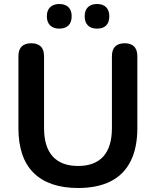

<svg xmlns="http://www.w3.org/2000/svg" viewBox="-20 -929 778 959"><path d="M370 10Q297 10 241.5 -9Q186 -28 148 -65.5Q110 -103 91 -159Q72 -215 72 -289V-648Q72 -681 88.5 -697Q105 -713 136 -713Q167 -713 183.5 -697Q200 -681 200 -648V-290Q200 -195 243.5 -147.5Q287 -100 370 -100Q453 -100 496 -147.5Q539 -195 539 -290V-648Q539 -681 555.5 -697Q572 -713 603 -713Q633 -713 649.5 -697Q666 -681 666 -648V-289Q666 -191 632.5 -124Q599 -57 533 -23.5Q467 10 370 10ZM465 -786Q435 -786 419 -802Q403 -818 403 -848Q403 -877 419 -893Q435 -909 465 -909Q494 -909 510 -893Q526 -877 526 -848Q526 -818 510.5 -802Q495 -786 465 -786ZM276 -786Q247 -786 230.5 -802Q214 -818 214 -848Q214 -877 230.5 -893Q247 -909 276 -909Q306 -909 322 -893Q338 -877 338 -848Q338 -818 322 -802Q306 -786 276 -786Z"/></svg>

Font: Nunito ExtraLight
Style: Bold
Weight: 700
Version: Version 3.602